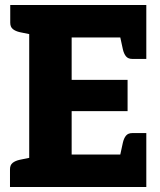

<svg xmlns="http://www.w3.org/2000/svg" viewBox="-20 -749 639 769"><path d="M97 0V-729H566V-599H267V-429H491V-304H267V-130H566V0ZM457 -108 472 -177Q476 -195 484.5 -205.5Q493 -216 510 -216H566V-130ZM457 -621 566 -599V-513H510Q493 -513 484.5 -523.5Q476 -534 472 -552ZM118 -729 104 -611 60 -620Q42 -624 31.5 -632.5Q21 -641 21 -658V-729ZM20 0V-71Q20 -88 30.5 -96.5Q41 -105 59 -109L103 -118L117 0Z"/></svg>

Font: Aleo Black
Style: Regular
Weight: 900
Designer: Alessio Laiso
Foundry: Alessio Laiso
Version: Version 2.001;gftools[0.9.29]